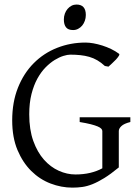

<svg xmlns="http://www.w3.org/2000/svg" viewBox="-20 -819 623 853"><path d="M508.8 -580.1Q512.2 -577.6 507.8 -570.6Q503.4 -563.5 495.4 -554.7Q487.3 -545.9 477.8 -537.4Q468.3 -528.8 461.9 -522.9L445.8 -525.9Q429.7 -541 412.6 -551Q395.5 -561 376.7 -566.4Q357.9 -571.8 336.9 -574Q315.9 -576.2 292 -576.2Q279.8 -576.2 261.5 -570.6Q243.2 -564.9 222.9 -552.5Q202.6 -540 182.6 -519.8Q162.6 -499.5 146.2 -470Q129.9 -440.4 119.9 -401.1Q109.9 -361.8 109.9 -311Q109.9 -243.2 127.9 -192.9Q146 -142.6 175.3 -109.6Q204.6 -76.7 241.2 -60.3Q277.8 -43.9 314.9 -43.9Q350.6 -43.9 380.6 -51Q410.6 -58.1 434.6 -71.3V-236.8Q434.6 -242.2 429.9 -247.3Q425.3 -252.4 413.8 -257.3Q402.3 -262.2 383.1 -267.1Q363.8 -272 334 -276.9V-297.9H559.1V-276.9Q531.2 -270 519.5 -259Q507.8 -248 507.8 -236.8V-75.2Q471.7 -45.4 443.1 -27.8Q414.6 -10.3 390.6 -0.7Q366.7 8.8 345.2 11.7Q323.7 14.6 301.8 14.6Q252.4 14.6 204.6 -3.7Q156.7 -22 118.9 -59.3Q81.1 -96.7 57.6 -152.6Q34.2 -208.5 34.2 -284.2Q34.2 -365.2 59.8 -429.4Q85.4 -493.7 129.9 -538.3Q174.3 -583 233.6 -606.4Q293 -629.9 359.9 -629.9Q376 -629.9 395.3 -626.5Q414.6 -623 434.6 -616.7Q454.6 -610.4 473.9 -601.1Q493.2 -591.8 508.8 -580.1ZM361.3 -752.4Q361.3 -738.8 356.9 -726.6Q352.5 -714.4 345 -705.3Q337.4 -696.3 327.1 -690.9Q316.9 -685.5 304.7 -685.5Q282.7 -685.5 273.2 -697.8Q263.7 -710 263.7 -732.4Q263.7 -746.1 268.1 -758.3Q272.5 -770.5 280.3 -779.5Q288.1 -788.6 298.1 -793.7Q308.1 -798.8 319.8 -798.8Q361.3 -798.8 361.3 -752.4Z"/></svg>

Font: Gentium Plus Eur
Style: Regular
Weight: 400
Designer: J. Victor Gaultney, Annie Olsen, Iska Routamaa, Becca Hirsbrunner
Foundry: SIL International
Version: Version 5.000